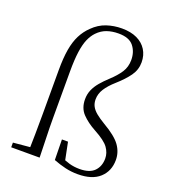

<svg xmlns="http://www.w3.org/2000/svg" viewBox="-148 -919 924 1041"><g transform="rotate(20 314.0 -398.5)"><path d="M32 0V-27L151 -38H161V0ZM128 0Q131 -113 131 -226V-481Q131 -552 139.5 -601Q148 -650 166 -685.5Q184 -721 212 -748Q247 -783 289 -797Q331 -811 377 -811Q428 -811 464 -794Q500 -777 519.5 -746Q539 -715 539 -674Q539 -631 513.5 -595.5Q488 -560 445 -522Q410 -491 391.5 -462Q373 -433 373 -401Q373 -378 382.5 -360.5Q392 -343 411.5 -327Q431 -311 461 -293Q535 -250 562 -212Q589 -174 589 -129Q589 -65 546 -25.5Q503 14 420 14Q383 14 348.5 6Q314 -2 278 -16L276 -134H311L335 -15L302 -47Q332 -32 360 -24Q388 -16 420 -16Q478 -16 505 -44Q532 -72 532 -117Q532 -149 511.5 -178Q491 -207 428 -241Q380 -267 349.5 -299Q319 -331 319 -382Q319 -412 330 -437Q341 -462 360.5 -485Q380 -508 404 -530Q442 -565 462 -596Q482 -627 482 -667Q482 -714 456 -746.5Q430 -779 369 -779Q332 -779 302 -768.5Q272 -758 248 -733Q229 -713 216.5 -684Q204 -655 197.5 -609.5Q191 -564 191 -493V-226Q191 -170 193 -113Q195 -56 196 0Z"/></g></svg>

Font: Source Han Serif JP VF
Style: Regular
Weight: 250
Designer: Ryoko NISHIZUKA 西塚涼子 (kana & ideographs); Frank Grießhammer (Latin, Greek & Cyrillic); Wenlong ZHANG 张文龙 (bopomofo); San
Foundry: Adobe
Version: Version 2.001;hotconv 1.1.0;makeotfexe 2.6.0